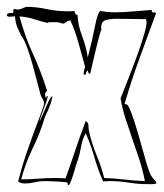

<svg xmlns="http://www.w3.org/2000/svg" viewBox="-46 -534 479 562"><path d="M388 -40Q383 -54 374.5 -85.5Q366 -117 356.5 -149Q347 -181 338 -205Q329 -229 323 -229H320Q319 -229 319 -231Q339 -300 363 -365Q387 -430 411 -496Q406 -498 402 -498Q398 -498 398 -502Q398 -504 399 -505Q370 -503 343 -500.5Q316 -498 291 -498Q280 -498 269 -499Q258 -500 248 -502Q240 -498 232.5 -459.5Q225 -421 211 -366Q206 -398 194 -429.5Q182 -461 181 -490Q176 -491 174.5 -494Q173 -497 172 -502Q170 -501 162 -501H153Q121 -501 90.5 -507.5Q60 -514 31 -514Q25 -512 18 -509Q11 -506 4 -506Q5 -506 -5 -508Q-7 -506 -7 -503V-499Q-7 -497 -8 -496H-15Q-26 -496 -26 -489Q-25 -485 -18 -485Q-15 -485 -11.5 -485.5Q-8 -486 -5 -486H-2Q-1 -468 4.5 -455Q10 -442 16 -430Q26 -416 34 -393.5Q42 -371 49 -346Q56 -321 62 -297Q68 -273 73 -256Q75 -250 79 -244Q83 -238 83 -231Q83 -226 75.5 -206Q68 -186 56.5 -155.5Q45 -125 31.5 -85.5Q18 -46 7 -3Q14 3 27 3Q41 3 56 -0.5Q71 -4 88 -4Q92 -4 102.5 -3.5Q113 -3 124 -2.5Q135 -2 143.5 -1Q152 0 152 1V5Q152 8 154 8Q157 8 161 -2Q165 -12 169 -25Q173 -38 176.5 -50Q180 -62 182 -66Q188 -85 191.5 -105.5Q195 -126 205 -144Q220 -110 230.5 -73Q241 -36 256 -3Q261 -3 265 -3.5Q269 -4 274 -4Q302 -4 330.5 0.5Q359 5 385 5H398Q402 5 405 4.5Q408 4 412 3Q411 -3 406.5 -7Q402 -11 399 -16Q395 -21 392.5 -27.5Q390 -34 388 -40ZM215 -148Q213 -156 213 -165.5Q213 -175 205 -180Q189 -138 175 -96Q161 -54 146 -12Q138 -12 131.5 -12.5Q125 -13 118 -13Q91 -13 65 -11Q39 -9 16 -9Q29 -58 50 -100.5Q71 -143 86 -193Q107 -235 107 -253Q102 -249 99.5 -244Q97 -239 93.5 -231.5Q90 -224 85 -212Q80 -200 71 -181L70 -182Q70 -183 73 -191Q76 -199 80 -209.5Q84 -220 88 -231.5Q92 -243 94 -252L92 -253Q90 -253 89 -247Q86 -251 86 -257Q86 -265 92 -268Q74 -325 50.5 -376Q27 -427 11 -486Q36 -484 55 -477.5Q74 -471 97 -466Q96 -467 95 -467.5Q94 -468 93 -469H119Q126 -469 131 -467Q136 -465 138 -465Q143 -465 148 -469.5Q153 -474 160 -474Q174 -444 183.5 -409Q193 -374 203 -339Q202 -334 200.5 -329.5Q199 -325 199 -318V-315Q206 -315 206 -319.5Q206 -324 211 -328Q212 -318 218 -318Q245 -437 251 -448L250 -452Q250 -471 263 -475Q276 -479 293 -479Q315 -479 337 -478.5Q359 -478 379 -478H380Q383 -478 383 -467Q383 -458 376.5 -435.5Q370 -413 359.5 -383Q349 -353 335 -317.5Q321 -282 307 -246Q312 -216 321.5 -186.5Q331 -157 341.5 -127Q352 -97 362 -66.5Q372 -36 378 -4Q346 -5 318 -8.5Q290 -12 259 -13Q251 -45 237 -79Q223 -113 215 -148Z"/></svg>

Font: Londrina Sketch
Style: Regular
Weight: 400
Designer: Marcelo Magalhaes
Foundry: Marcelo Magalhães
Version: Version 1.002